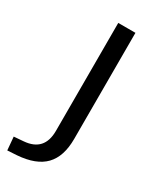

<svg xmlns="http://www.w3.org/2000/svg" viewBox="-252 -597 699 851"><g transform="rotate(30 98.0 -171.5)"><path d="M-56.6 196.3 -62.5 128.9 -13.7 125Q86.9 117.2 86.9 13.7V-539.1H174.8V3.9Q174.8 93.8 130.4 140.1Q85.9 186.5 -8.8 193.4Z"/></g></svg>

Font: Min Sans
Style: Regular
Weight: 400
Designer: Jinseong-Kim, NotoSansCJK, Nunito
Foundry: Jinseong-Kim
Version: Version 1.400;Glyphs 3.1.2 (3151)